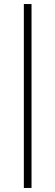

<svg xmlns="http://www.w3.org/2000/svg" viewBox="-20 -740 271 950"><path d="M98 190H136V-720H98Z"/></svg>

Font: Fixel Display 20240404 ExLight
Style: Italic
Weight: 200
Italic angle: -10°
Designer: AlfaBravo + MacPaw
Foundry: Kyrylo Tkachov, Marchela Mozhyna, Serhii Makarenko, Maria Weinstein, Zakhar Kryvoshyya
Version: Version 1.211;Glyphs 3.2 (3225)